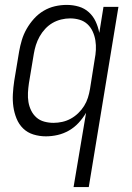

<svg xmlns="http://www.w3.org/2000/svg" viewBox="-20 -548 540 783"><path d="M280 215 331 -88Q318 -66 300.5 -47Q283 -28 261 -15.5Q239 -3 215 2.5Q191 8 167 8Q141 8 116.5 0.5Q92 -7 74.5 -24Q57 -41 47.5 -64.5Q38 -88 34.5 -113Q31 -138 32.5 -164.5Q34 -191 38 -218L58 -338Q62 -361 69 -384.5Q76 -408 88.5 -430Q101 -452 118.5 -471.5Q136 -491 158 -504Q180 -517 204 -522.5Q228 -528 252 -528Q278 -528 301.5 -521Q325 -514 342.5 -498Q360 -482 370 -460.5Q380 -439 385 -414L402 -520H463L342 215ZM198 -47Q216 -47 234 -51Q252 -55 268.5 -64Q285 -73 299 -86.5Q313 -100 323 -116Q333 -132 338.5 -149.5Q344 -167 347 -185L366 -305Q370 -325 371 -344.5Q372 -364 369 -383Q366 -402 358 -419.5Q350 -437 336.5 -449.5Q323 -462 304.5 -467.5Q286 -473 266 -473Q248 -473 229.5 -468.5Q211 -464 194.5 -454.5Q178 -445 164.5 -430.5Q151 -416 141.5 -399Q132 -382 126.5 -364.5Q121 -347 118 -329L98 -209Q95 -189 94 -169.5Q93 -150 96 -132Q99 -114 107 -97.5Q115 -81 128.5 -69Q142 -57 160.5 -52Q179 -47 198 -47Z"/></svg>

Font: Iosevka SS04 Light
Style: Italic
Weight: 300
Italic angle: -9°
Monospace: yes
Designer: Belleve Invis
Foundry: Belleve Invis
Version: Version 19.0.0; ttfautohint (v1.8.4)